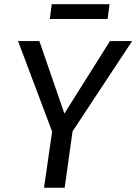

<svg xmlns="http://www.w3.org/2000/svg" viewBox="-20 -882 641 902"><path d="M496.7 -689.1H600.8L320.8 -264.9L283.8 0H186.8L224.8 -263.9L64.8 -689.1H164.9L282.4 -348.6ZM494.6 -862.4 485.5 -792.8H214L223.1 -862.4Z"/></svg>

Font: Fira Sans Variable
Style: Italic
Weight: 397
Italic angle: -8°
Designer: Carrois Corporate & Edenspiekermann AG
Foundry: Carrois Corporate GbR & Edenspiekermann AG
Version: Version 4.202